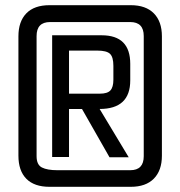

<svg xmlns="http://www.w3.org/2000/svg" viewBox="-20 -720 695 740"><path d="M484 0H171Q112 0 81.5 -31Q51 -62 51 -120V-580Q51 -637 81.5 -668.5Q112 -700 171 -700H484Q542 -700 573 -668.5Q604 -637 604 -580V-120Q604 -63 573 -31.5Q542 0 484 0ZM482 -635H173Q121 -635 121 -581V-118Q121 -85 141.5 -74.5Q162 -64 201 -64H482Q534 -64 534 -118V-581Q534 -635 482 -635ZM181 -584H372Q482 -584 482 -474V-410Q482 -300 364 -300L476 -114H402L296 -300H246V-115H181ZM246 -525V-359H365Q394 -359 405.5 -371.5Q417 -384 417 -413V-466Q417 -500 404 -512.5Q391 -525 355 -525Z"/></svg>

Font: Strong
Style: Regular
Weight: 400
Designer: Roman Shchyukin (Gaslight Type Foundry)
Foundry: Cyreal (www.cyreal.org)
Version: Version 1.001